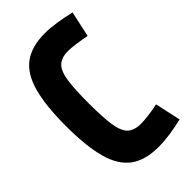

<svg xmlns="http://www.w3.org/2000/svg" viewBox="-54 -716 993 993"><g transform="rotate(45 442.0 -220.0)"><path d="M834 -439.9Q845.2 -394.5 851.8 -348.1Q858.4 -301.8 858.4 -264.2Q858.4 -166.5 816.4 -108.6Q774.4 -50.8 682.9 -25.4Q591.3 0 442.4 0Q293.9 0 202.1 -25.4Q110.4 -50.8 68.1 -108.4Q25.9 -166 25.9 -262.7Q25.9 -300.3 33.2 -347.2Q40.5 -394 51.3 -439.9L192.4 -409.2Q186 -377 180.9 -341.3Q175.8 -305.7 175.8 -282.7Q175.8 -232.9 200.4 -208Q225.1 -183.1 283.2 -174.8Q341.3 -166.5 442.4 -166.5Q543.9 -166.5 602.1 -175Q660.2 -183.6 684.6 -208.7Q709 -233.9 709 -284.2Q709 -307.1 704.3 -342.3Q699.7 -377.4 692.9 -409.2Z"/></g></svg>

Font: Estedad-FD ExtraBold
Style: Regular
Weight: 800
Designer: Amin Abedi
Version: Version 7.3